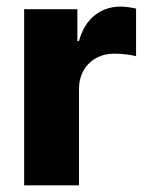

<svg xmlns="http://www.w3.org/2000/svg" viewBox="-20 -558 443 578"><path d="M52.7 -530.3H212.9V-434.6H217.8Q231.9 -485.4 264.9 -511.7Q297.9 -538.1 342.8 -538.1Q362.3 -538.1 389.6 -532.2V-388.7Q378.4 -392.1 359.4 -394.3Q340.3 -396.5 324.2 -396.5Q293.5 -396.5 269.3 -383.1Q245.1 -369.6 231.4 -345.5Q217.8 -321.3 217.8 -290V0H52.7Z"/></svg>

Font: Pretendard JP ExtraBold
Style: Regular
Weight: 800
Designer: Base glyphs from Inter by Rasmus Andersson; Hangeul glyphs from Noto Sans CJK(Source Han Sans) by Jang Soo-young and Kan
Foundry: Kil Hyung-jin
Version: Version 1.309